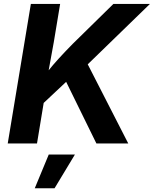

<svg xmlns="http://www.w3.org/2000/svg" viewBox="-20 -748 802 1001"><path d="M157.8 -164.5 171.9 -300.3Q201 -340.8 228.4 -375.1Q255.8 -409.3 287.1 -443.6Q318.4 -477.9 358.3 -518.5L571.2 -727.5H761.7L395.7 -372.1L383.8 -376.6ZM20.3 0 140.9 -727.5H293.5L260.5 -528.6L226.8 -343.4L217.5 -270.6L172.9 0ZM482.6 0 321.5 -328.2 423.7 -439.5 648.7 0ZM161.2 233.6 234.2 57.6H370.6L264.4 233.6Z"/></svg>

Font: Adwaita Sans
Style: Italic
Weight: 400
Italic angle: -9.39999°
Designer: Rasmus Andersson
Foundry: rsms
Version: Version 4.001;git-9221beed3